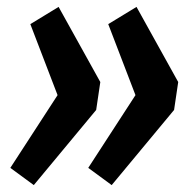

<svg xmlns="http://www.w3.org/2000/svg" viewBox="-20 -564 564 557"><path d="M150 -544 271 -326 259 -245 78 -27 10 -77 147 -288 68 -494ZM376 -544 497 -326 485 -245 304 -27 236 -77 373 -288 294 -494Z"/></svg>

Font: Fira Sans Extra Condensed Medium
Style: Italic
Weight: 500
Width: 3
Italic angle: -8°
Designer: Carrois Corporate & Edenspiekermann AG
Foundry: Carrois Corporate GbR & Edenspiekermann AG
Version: Version 4.203